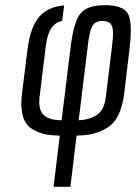

<svg xmlns="http://www.w3.org/2000/svg" viewBox="-20 -514 528 742"><path d="M187 208H252L276 10C327 9 356 2 394 -20C430 -41 452 -87 460 -153L480 -321C489 -393 487 -440 474 -462C462 -483 432 -494 385 -494C341 -494 310 -484 292 -463C274 -442 261 -399 253 -332L218 -49C162 -51 124 -66 133 -140L157 -336C164 -395 185 -427 220 -433L228 -493C145 -486 101 -440 86 -321L65 -153C57 -86 68 -41 99 -19C132 3 160 9 211 10ZM413 -336 389 -140C385 -106 374 -83 356 -71C338 -58 314 -51 284 -49L319 -334C323 -372 329 -398 336 -412C344 -426 356 -433 375 -433C420 -433 421 -403 413 -336Z"/></svg>

Font: Gamestation Condensed
Style: Italic
Weight: 400
Width: 3
Designer: Jonas Hecksher
Foundry: Jonas Hecksher, Playtypeª, e-types AS
Version: Version 1.003